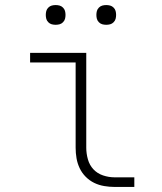

<svg xmlns="http://www.w3.org/2000/svg" viewBox="-20 -739 640 759"><path d="M433 0Q413 0 392 -3.5Q371 -7 352.5 -16Q334 -25 319 -40Q304 -55 295 -74Q286 -93 282.5 -113.5Q279 -134 279 -155V-492H99V-530H321V-155Q321 -132 327.5 -109Q334 -86 349.5 -69.5Q365 -53 387.5 -45.5Q410 -38 433 -38H511V0ZM400 -641Q392 -641 384.5 -643Q377 -645 371 -651Q365 -657 363 -664.5Q361 -672 361 -680Q361 -688 363 -695.5Q365 -703 371 -709Q377 -715 384.5 -717Q392 -719 400 -719Q408 -719 415.5 -717Q423 -715 429 -709Q435 -703 437 -695.5Q439 -688 439 -680Q439 -672 437 -664.5Q435 -657 429 -651Q423 -645 415.5 -643Q408 -641 400 -641ZM200 -641Q192 -641 184.5 -643Q177 -645 171 -651Q165 -657 163 -664.5Q161 -672 161 -680Q161 -688 163 -695.5Q165 -703 171 -709Q177 -715 184.5 -717Q192 -719 200 -719Q208 -719 215.5 -717Q223 -715 229 -709Q235 -703 237 -695.5Q239 -688 239 -680Q239 -672 237 -664.5Q235 -657 229 -651Q223 -645 215.5 -643Q208 -641 200 -641Z"/></svg>

Font: Iosevka Slab XLtEx
Style: Regular
Weight: 200
Width: 7
Monospace: yes
Designer: Belleve Invis
Foundry: Belleve Invis
Version: Version 11.1.0; ttfautohint (v1.8.3)